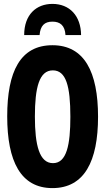

<svg xmlns="http://www.w3.org/2000/svg" viewBox="-20 -957 540 985"><path d="M249 -937C166 -937 104 -882 104 -777H183C187 -825 208 -846 249 -846C289 -846 313 -826 316 -777H396C395 -876 337 -937 249 -937ZM249 8C413 8 483 -130 483 -358C483 -588 413 -725 249 -725C84 -725 17 -590 17 -360C17 -130 86 8 249 8ZM252 -120C182 -120 159 -212 159 -359C159 -507 181 -596 251 -596C319 -596 341 -515 341 -358C341 -214 322 -120 252 -120Z"/></svg>

Font: Noto Sans Mono ExtraCondensed ExtraBold
Style: Regular
Weight: 800
Width: 2
Designer: Monotype Design Team
Foundry: Monotype Imaging Inc.
Version: Version 2.014